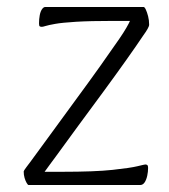

<svg xmlns="http://www.w3.org/2000/svg" viewBox="-20 -531 486 551"><path d="M62 0Q60 0 56.5 -6Q53 -12 50.5 -20.5Q48 -29 48 -39Q48 -41 55.5 -51Q63 -61 69 -69Q95 -104 129 -151Q163 -198 199.5 -247.5Q236 -297 268 -342Q300 -387 322 -419Q335 -438 342.5 -451Q350 -464 353 -471Q340 -471 328.5 -471Q317 -471 306 -471Q238 -471 198 -468.5Q158 -466 138.5 -462.5Q119 -459 111 -456.5Q103 -454 100 -454Q96 -454 94 -455.5Q92 -457 92 -464Q92 -476 94 -487Q96 -498 100.5 -504.5Q105 -511 110 -511H392Q395 -511 398.5 -503.5Q402 -496 405 -484.5Q408 -473 408 -460Q408 -456 403.5 -448Q399 -440 391 -429Q373 -402 342.5 -359Q312 -316 276 -267Q240 -218 204.5 -170Q169 -122 141 -83Q132 -71 124 -60Q116 -49 108 -38Q122 -38 134.5 -38Q147 -38 158 -38Q252 -38 303 -43.5Q354 -49 374.5 -54Q395 -59 397 -59Q401 -59 403 -57Q405 -55 405 -49Q405 -38 402.5 -26.5Q400 -15 395 -7.5Q390 0 382 0Z"/></svg>

Font: Briem Hand Thin
Style: Regular
Weight: 100
Designer: Gunnlaugur SE Briem, Eben Sorkin
Foundry: Sorkin Type Co.
Version: Version 1.003